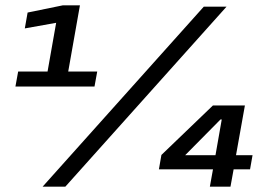

<svg xmlns="http://www.w3.org/2000/svg" viewBox="-20 -699 1025 719"><path d="M37.8 -375H333.9L344.1 -431.2H235.5L279.3 -679H215.1L83.4 -652L72.9 -592.6L190.3 -613.6L158.1 -431.2H48ZM139.6 0H224.7L828.3 -674H743.1ZM765.9 0H843.1L854.9 -65H916.4L925.7 -117.7H863.8L897.1 -304H777.3L584.4 -118.7L575.1 -65H777.6ZM673.3 -117.7 805.7 -251.6H810.4L786.9 -117.7Z"/></svg>

Font: Anybody Thin
Style: Italic
Weight: 100
Italic angle: -10°
Designer: Tyler Finck
Foundry: Etcetera Type Company
Version: Version 1.114;gftools[0.9.25]